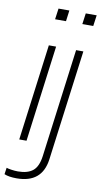

<svg xmlns="http://www.w3.org/2000/svg" viewBox="-117 -783 570 1040"><g transform="rotate(10 167.5 -262.5)"><path d="M30.8 0 100.1 -529.8H140.1L70.8 0ZM176.8 -734.9 168.9 -674.8H108.9L117.2 -734.9ZM327.1 -734.9 318.8 -674.8H258.8L267.1 -734.9ZM171.9 66.9 250 -529.8H290L210 79.1Q191.9 210 53.2 210Q9.8 210 -15.1 199.2L-9.8 163.1Q-2.9 166 16.6 168.9Q36.1 171.9 53.2 171.9Q106.4 171.9 135.3 148.7Q164.1 125.5 171.9 66.9Z"/></g></svg>

Font: Cooper Hewitt
Style: Light Italic
Weight: 704
Designer: Village Type and Design LLC
Foundry: Cooper Hewitt Smithsonian Design Museum
Version: 1.000